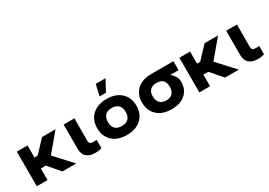

<svg xmlns="http://www.w3.org/2000/svg" viewBox="15 -1653 3558 2535"><g transform="rotate(-30 1794.0 -386.0)"><path d="M78.1 0V-528.3H241.7V-344.7H290L462.9 -528.3H668.5L441.9 -258.8L679.7 0H470.2L316.9 -176.8H241.7V0Z M792 -528.3H956.5L955.6 -185.1Q955.6 -156.7 971.4 -145Q987.3 -133.3 1020 -133.3Q1057.6 -133.3 1068.8 -135.3V-9.8Q1029.3 5.4 968.3 5.4Q885.7 5.4 838.9 -35.4Q792 -76.2 792 -160.6Z M1151.4 -258.8V-269Q1151.4 -346.7 1186 -407.2Q1220.7 -467.8 1288.8 -502.9Q1356.9 -538.1 1449.7 -538.1Q1589.8 -538.1 1669.4 -463.1Q1749 -388.2 1749 -269V-258.8Q1749 -200.7 1729 -151.6Q1709 -102.5 1671.6 -66.7Q1634.3 -30.8 1577.4 -10.5Q1520.5 9.8 1450.7 9.8Q1311.5 9.8 1231.4 -65.2Q1151.4 -140.1 1151.4 -258.8ZM1314.9 -269V-258.8Q1314.9 -198.7 1347.9 -162.8Q1380.9 -127 1450.7 -127Q1519.5 -127 1552.5 -163.1Q1585.4 -199.2 1585.4 -258.8V-269Q1585.4 -327.6 1552.2 -364.5Q1519 -401.4 1449.7 -401.4Q1381.3 -401.4 1348.1 -364.5Q1314.9 -327.6 1314.9 -269ZM1388.7 -612.8 1428.2 -782.2H1577.1L1485.4 -612.8Z M1833.5 -258.8V-269Q1833.5 -384.3 1912.1 -456.3Q1990.7 -528.3 2129.4 -528.3H2465.8V-391.6H2337.9Q2375.5 -363.3 2397.2 -326.4Q2418.9 -289.6 2418.9 -249V-238.8Q2418.9 -126.5 2342.8 -58.1Q2266.6 10.3 2130.4 10.3Q1991.2 10.3 1912.4 -64.7Q1833.5 -139.6 1833.5 -258.8ZM2129.4 -391.6Q2061.5 -391.6 2029.3 -357.7Q1997.1 -323.7 1997.1 -269V-258.8Q1997.1 -198.7 2029.1 -162.6Q2061 -126.5 2130.4 -126.5Q2195.3 -126.5 2225.3 -162.6Q2255.4 -198.7 2255.4 -258.8V-269Q2255.4 -323.7 2225.1 -357.7Q2194.8 -391.6 2129.4 -391.6Z M2556.2 0V-528.3H2719.7V-344.7H2768.1L2940.9 -528.3H3146.5L2919.9 -258.8L3157.7 0H2948.2L2794.9 -176.8H2719.7V0Z M3270 -528.3H3434.6L3433.6 -185.1Q3433.6 -156.7 3449.5 -145Q3465.3 -133.3 3498 -133.3Q3535.6 -133.3 3546.9 -135.3V-9.8Q3507.3 5.4 3446.3 5.4Q3363.8 5.4 3316.9 -35.4Q3270 -76.2 3270 -160.6Z"/></g></svg>

Font: Bert Sans Black
Style: Regular
Weight: 900
Designer: Christian Robertson, Adam Twardoch, & Cristiano Sobral
Foundry: Google
Version: Version 12.135;January 10, 2020;FontCreator 12.0.0.2547 64-b